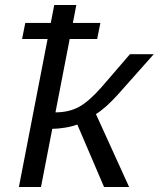

<svg xmlns="http://www.w3.org/2000/svg" viewBox="-20 -744 640 764"><path d="M169.4 -588.9H67.9L80.6 -652.8H182.1L195.8 -724.1H283.7L270 -652.8H379.4L366.7 -588.9H257.3L200.7 -296.9Q254.4 -296.9 294.2 -318.6Q334 -340.3 383.8 -397L497.1 -528.3H591.8L450.7 -369.6Q401.9 -314.9 361.8 -290L493.7 0H394L287.6 -248.5Q267.6 -240.7 239 -236.1Q210.4 -231.4 188 -231.4L143.1 0H55.2Z"/></svg>

Font: Cousine
Style: Italic
Weight: 400
Italic angle: -12°
Monospace: yes
Designer: Steve Matteson
Foundry: Monotype Imaging Inc.
Version: Version 1.21